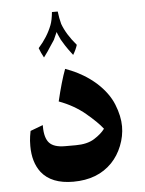

<svg xmlns="http://www.w3.org/2000/svg" viewBox="-49 -678 551 728"><g transform="rotate(-5 226.5 -314.0)"><path d="M349 -47Q294 10 201 10Q118 10 80 -38Q50 -77 50 -139Q50 -160 52.5 -176Q55 -192 56 -196L104 -214V-209Q104 -165 121.5 -146Q139 -127 181 -127H222Q266 -127 293 -144Q320 -161 334 -180Q314 -206 271.5 -241.5Q229 -277 172 -298Q190 -374 207 -419Q212 -417 230 -410Q248 -403 273.5 -388Q299 -373 323 -352Q367 -312 385 -267Q403 -222 403 -183Q403 -146 388.5 -109.5Q374 -73 349 -47ZM166 -589Q173 -607 176 -638H198Q201 -612 207 -590Q222 -549 259 -506Q254 -489 242 -469Q222 -495 214 -508L200 -531Q188 -557 187 -561L174 -532Q164 -516 158 -508Q149 -493 131 -469Q120 -489 114 -506Q149 -545 166 -589Z"/></g></svg>

Font: Mirza
Style: Bold
Weight: 700
Designer: Arabic design by Kourosh Beigpour, Latin design by Eduardo Tunni, engineering by Lasse Fister
Version: Version 1.0010g